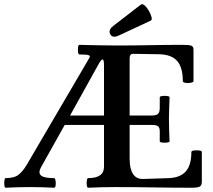

<svg xmlns="http://www.w3.org/2000/svg" viewBox="-22 -876 995 899"><path d="M4 3Q0 3 -1.5 -8Q-3 -19 -1.5 -30.5Q0 -42 4 -42Q45 -42 65 -58Q85 -74 103 -104L397 -606Q402 -615 392 -618Q382 -621 350 -621Q345 -621 343.5 -632Q342 -643 343.5 -654.5Q345 -666 350 -666Q394 -665 438 -664Q482 -663 525 -663Q602 -663 679.5 -664.5Q757 -666 834 -666Q864 -666 874 -662Q884 -658 884 -644V-496Q884 -491 871.5 -488.5Q859 -486 846.5 -488Q834 -490 834 -496Q834 -561 807 -591Q780 -621 723 -622L601 -624Q585 -624 585 -603V-133Q585 -85 601 -61Q617 -37 648 -38L768 -42Q822 -44 848 -73.5Q874 -103 874 -164Q874 -170 886.5 -171.5Q899 -173 911 -171.5Q923 -170 923 -164V-24Q923 -8 913.5 -2.5Q904 3 875 3Q786 3 697 1.5Q608 0 519 0Q454 0 391 3Q386 3 384.5 -8Q383 -19 384.5 -30.5Q386 -42 391 -42Q465 -42 465 -95V-569Q465 -595 459.5 -597.5Q454 -600 442 -580L306 -335H688Q710 -335 718 -343Q726 -351 726 -370V-420Q726 -425 737.5 -426.5Q749 -428 760.5 -426.5Q772 -425 772 -420Q771 -395 770 -369Q769 -343 769 -317Q769 -292 770 -266Q771 -240 772 -214Q772 -210 760.5 -208.5Q749 -207 737.5 -208.5Q726 -210 726 -214V-262Q726 -278 718.5 -284.5Q711 -291 688 -291H281L169 -91Q156 -66 170.5 -54Q185 -42 231 -42Q236 -42 238 -30.5Q240 -19 238.5 -8Q237 3 231 3Q176 0 118 0Q61 0 4 3ZM514 -704Q497 -704 492 -721.5Q487 -739 510 -756L637 -854Q645 -860 655.5 -850.5Q666 -841 675 -825.5Q684 -810 687.5 -796Q691 -782 683 -779L537 -711Q530 -708 524.5 -706Q519 -704 514 -704Z"/></svg>

Font: Junicode VF
Style: Regular
Weight: 400
Designer: Peter S. Baker
Version: Version 2.213